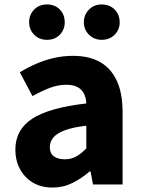

<svg xmlns="http://www.w3.org/2000/svg" viewBox="-20 -829 638 863"><path d="M216 14Q165 14 127.5 -8.5Q90 -31 69.5 -69.5Q49 -108 49 -156Q49 -246 125 -295.5Q201 -345 368 -364Q367 -389 357.5 -408Q348 -427 328.5 -437.5Q309 -448 278 -448Q241 -448 204 -434Q167 -420 126 -397L69 -504Q105 -526 143 -542.5Q181 -559 222.5 -568.5Q264 -578 308 -578Q381 -578 430 -550Q479 -522 505 -466Q531 -410 531 -325V0H398L387 -58H382Q347 -27 305.5 -6.5Q264 14 216 14ZM271 -113Q300 -113 323 -126Q346 -139 368 -162V-264Q307 -257 270.5 -243Q234 -229 219 -210Q204 -191 204 -168Q204 -139 222.5 -126Q241 -113 271 -113ZM191 -650Q156 -650 133.5 -673Q111 -696 111 -729Q111 -763 133.5 -786Q156 -809 191 -809Q227 -809 249 -786Q271 -763 271 -729Q271 -696 249 -673Q227 -650 191 -650ZM437 -650Q403 -650 380 -673Q357 -696 357 -729Q357 -763 380 -786Q403 -809 437 -809Q473 -809 495.5 -786Q518 -763 518 -729Q518 -696 495.5 -673Q473 -650 437 -650Z"/></svg>

Font: Noto Sans JP Thin ExtraBold
Style: Regular
Weight: 800
Version: Version 2.004-H2;hotconv 1.0.118;makeotfexe 2.5.65603